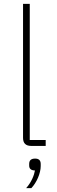

<svg xmlns="http://www.w3.org/2000/svg" viewBox="-20 -760 295 1000"><path d="M143 0C114 0 100 -14 100 -42V-740H135V-31H218V0ZM163 66C182 66 192 75 192 94V105C192 142 171 191 143 220H116C144 189 158 152 162 128C139 127 132 117 132 102V94C132 75 142 66 163 66Z"/></svg>

Font: Plexus Sans ExtraLight
Style: Regular
Weight: 250
Version: Version 2.001;PS 002.001;hotconv 1.0.70;makeotf.lib2.5.58329